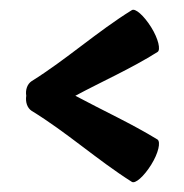

<svg xmlns="http://www.w3.org/2000/svg" viewBox="-20 -464 379 395"><path d="M45 -236C117 -192 180 -135 251 -90C258 -85 276 -101 291 -125C306 -149 311 -172 304 -177C250 -210 191 -237 135 -267C191 -297 250 -323 304 -357C311 -361 306 -384 291 -408C276 -432 258 -448 251 -443C180 -399 117 -342 45 -297C36 -291 32 -279 34 -267C32 -254 36 -242 45 -236Z"/></svg>

Font: Nupuram Condensed Medium
Style: Regular
Weight: 500
Width: 3
Designer: Santhosh Thottingal (santhosh.thottingal@gmail.com)
Foundry: SMC
Version: Version 1.000